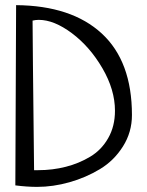

<svg xmlns="http://www.w3.org/2000/svg" viewBox="-20 -731 575 751"><path d="M40 -5.9 43 -710.9Q259.8 -709 377.9 -600.1Q496.1 -491.2 496.1 -281.2Q496.1 -213.9 460.9 -158.2Q425.8 -102.5 370.6 -69.3Q315.4 -36.1 251.5 -18.1Q187.5 0 125 0Q85.9 0 40 -5.9ZM113.3 -65.4H129.9Q185.5 -65.4 237.3 -78.6Q289.1 -91.8 333 -118.2Q377 -144.5 403.3 -190.9Q429.7 -237.3 429.7 -297.9Q429.7 -379.9 380.4 -464.4Q331.1 -548.8 261.2 -601.1Q191.4 -653.3 131.8 -653.3Q119.1 -653.3 107.4 -650.4Q107.4 -591.8 113.3 -65.4Z"/></svg>

Font: Neucha
Style: Regular
Weight: 400
Designer: Jovanny Lemonad
Foundry: Jovanny Lemonad
Version: Version 001.001